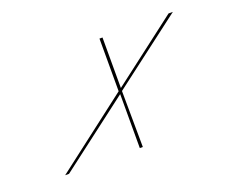

<svg xmlns="http://www.w3.org/2000/svg" viewBox="-58 -336 489 418"><g transform="rotate(-20 186.5 -127.0)"><path d="M31 0 203 -132V-254H210V-137L363 -254H373L210 -130L211 0H204V-125L40 0Z"/></g></svg>

Font: Ballet 72pt
Style: Regular
Weight: 400
Designer: Maximiliano R. Sproviero
Foundry: Omnibus-Type
Version: Version 1.100; ttfautohint (v1.8.3)